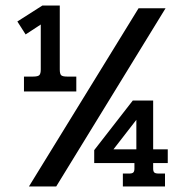

<svg xmlns="http://www.w3.org/2000/svg" viewBox="-20 -677 672 697"><path d="M67 -399H100Q118 -399 123 -404.5Q128 -410 128 -425V-588L73 -552L43 -599L134 -657H197V-425Q197 -409 202 -404Q207 -399 224 -399H257V-345H67ZM483 -647H581L184 0H85ZM426 -47H449Q460 -47 464 -51Q468 -55 468 -65V-85H322V-132L462 -312H536V-135H589V-85H536V-65Q536 -55 540 -51Q544 -47 556 -47H579V0H426ZM475 -135V-242L392 -135Z"/></svg>

Font: Pridi
Style: Regular
Weight: 400
Designer: Katatrad Team
Foundry: CadsonDemak
Version: Version 1.001